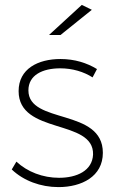

<svg xmlns="http://www.w3.org/2000/svg" viewBox="-20 -763 477 784"><path d="M314 -743 180 -620H227L355 -723ZM358 -447 376 -481C335 -506 285 -522 227 -522C135 -522 56 -482 56 -391C56 -212 364 -279 360 -132C357 -66 294 -37 221 -37C155 -37 92 -61 47 -103L28 -71C76 -25 146 1 219 1C313 1 400 -42 400 -139C400 -323 96 -254 96 -394C96 -456 153 -484 226 -484C276 -484 322 -470 358 -447Z"/></svg>

Font: Montserrat ExtraLight
Style: Regular
Weight: 250
Designer: Julieta Ulanovsky
Foundry: Julieta Ulanovsky
Version: Version 4.000